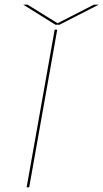

<svg xmlns="http://www.w3.org/2000/svg" viewBox="-20 -802 442 822"><path d="M94 0 214 -675H225L105 0ZM217.5 -696 79.5 -782H98L226.5 -702.5L382 -782H402.5L234.5 -696Z"/></svg>

Font: Anybody UltraExpanded Thin
Style: Italic
Weight: 100
Width: 9
Italic angle: -10°
Designer: Tyler Finck
Foundry: Etcetera Type Company
Version: Version 1.010; ttfautohint (v1.8.3) -l 8 -r 50 -G 200 -x 14 